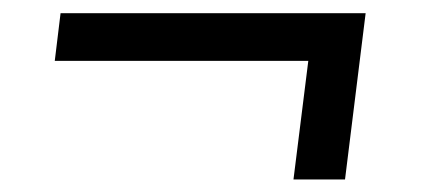

<svg xmlns="http://www.w3.org/2000/svg" viewBox="-20 -376 663 298"><path d="M74 -355.5H547.5L515.5 -97.5H435.5L458.5 -281.5H65Z"/></svg>

Font: Merriweather 28pt Medium
Style: Italic
Weight: 500
Italic angle: -7.8°
Version: Version 2.101